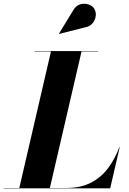

<svg xmlns="http://www.w3.org/2000/svg" viewBox="-68 -1029 704 1049"><path d="M395 -879 254.5 -843.5 254 -844.5 331.5 -972Q347 -998.5 370 -1005.2Q393 -1012 414.2 -1005.2Q435.5 -998.5 445.5 -983.5Q457.5 -965.5 455.2 -943Q453 -920.5 437.8 -902Q422.5 -883.5 395 -879ZM534 0H-48V-2H37.5L210.5 -748H121V-750H468V-748H377.5L204.5 -2H295Q373.5 -2 429.5 -31.2Q485.5 -60.5 523 -111Q560.5 -161.5 584 -225H586Z"/></svg>

Font: Bodoni* 96
Style: Bold Italic
Weight: 700
Italic angle: -13°
Version: Version 2.2